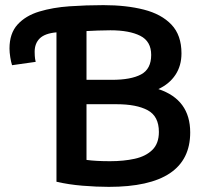

<svg xmlns="http://www.w3.org/2000/svg" viewBox="-20 -720 810 748"><path d="M404 8Q356 8 301.5 3.5Q247 -1 200 -12V-594Q155 -590 135 -570.5Q115 -551 115 -518Q115 -513 115.5 -502.5Q116 -492 119 -479L27 -466Q23 -478 20 -497Q17 -516 17 -531Q17 -590 48.5 -624.5Q80 -659 133 -675Q186 -691 251 -695.5Q316 -700 383 -700Q472 -700 540.5 -682.5Q609 -665 648 -624Q687 -583 687 -512Q687 -464 663.5 -428.5Q640 -393 597 -373Q721 -332 721 -204Q721 8 404 8ZM317 -409H416Q490 -409 529.5 -430Q569 -451 569 -506Q569 -559 526.5 -580.5Q484 -602 410 -602Q386 -602 361 -601Q336 -600 317 -599ZM409 -92Q462 -92 505 -101.5Q548 -111 573.5 -136Q599 -161 599 -206Q599 -267 555.5 -290.5Q512 -314 434 -314H317V-97Q353 -92 409 -92Z"/></svg>

Font: Ubuntu Sans SemiBold
Style: Regular
Weight: 600
Designer: Dalton Maag Ltd
Foundry: Dalton Maag Ltd
Version: Version 1.006; ttfautohint (v1.8.4.7-5d5b)